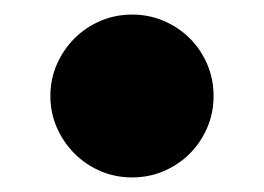

<svg xmlns="http://www.w3.org/2000/svg" viewBox="-20 -236 366 266"><path d="M49.8 -103Q49.8 -126.5 58.8 -147Q67.9 -167.5 83.3 -182.9Q98.6 -198.2 119.1 -207Q139.6 -215.8 163.1 -215.8Q186.5 -215.8 207 -207Q227.5 -198.2 242.9 -182.9Q258.3 -167.5 267.1 -147Q275.9 -126.5 275.9 -103Q275.9 -79.6 267.1 -59.1Q258.3 -38.6 242.9 -23.2Q227.5 -7.8 207 1Q186.5 9.8 163.1 9.8Q139.6 9.8 119.1 1Q98.6 -7.8 83.3 -23.2Q67.9 -38.6 58.8 -59.1Q49.8 -79.6 49.8 -103Z"/></svg>

Font: Fascinate Cyrillic
Style: Regular
Weight: 900
Designer: Denis Ignatov
Foundry: Astigmatic (AOETI)
Version: Version 1.00 November 30, 2018, initial release